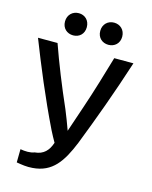

<svg xmlns="http://www.w3.org/2000/svg" viewBox="-130 -968 839 1063"><g transform="rotate(15 289.0 -436.5)"><path d="M69 3C69 -22 70 -48 70 -73C97 -68 128 -67 150 -76C201 -80 228 -110 243 -156C231 -176 220 -198 209 -219C129 -383 60 -551 4 -694H116C153 -589 200 -471 253 -351C265 -321 286 -269 296 -239L347 -390C381 -490 412 -595 441 -694H551C490 -505 432 -348 370 -189C323 -74 273 2 161 10C129 13 98 8 69 3ZM250 -820C250 -781 223 -757 188 -757C153 -757 125 -781 125 -820C125 -859 153 -884 188 -884C223 -884 250 -859 250 -820ZM453 -820C453 -781 425 -757 390 -757C355 -757 327 -781 327 -820C327 -859 355 -884 390 -884C425 -884 453 -859 453 -820Z"/></g></svg>

Font: Repo Medium
Style: Regular
Weight: 500
Designer: Stefan Peev
Foundry: Context Ltd
Version: Version 1.502